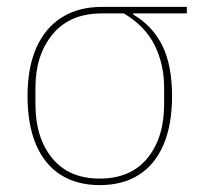

<svg xmlns="http://www.w3.org/2000/svg" viewBox="-20 -526 590 558"><path d="M523 -487H367V-484Q423 -451 451.5 -394Q480 -337 480 -247Q480 -163 455 -105Q430 -47 383 -17.5Q336 12 270 12Q204 12 157 -17.5Q110 -47 85 -105Q60 -163 60 -247Q60 -330 86 -388Q112 -446 160.5 -476Q209 -506 276 -506H523ZM340 -487H276Q183 -487 133 -426.5Q83 -366 83 -271V-223Q83 -126 131.5 -66.5Q180 -7 270 -7Q360 -7 408.5 -66.5Q457 -126 457 -223V-271Q457 -339 429.5 -394.5Q402 -450 340 -487Z"/></svg>

Font: IBM Plex Sans Thin
Style: Regular
Weight: 250
Designer: Mike Abbink, Paul van der Laan, Pieter van Rosmalen
Foundry: Bold Monday
Version: Version 3.201